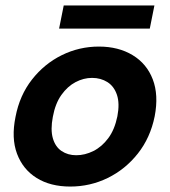

<svg xmlns="http://www.w3.org/2000/svg" viewBox="-20 -678 625 705"><path d="M238 7Q165 7 114.5 -24.5Q64 -56 42.5 -113.5Q21 -171 37 -249Q52 -328 97.5 -386Q143 -444 207 -475.5Q271 -507 343 -507Q415 -507 467 -475.5Q519 -444 541 -386.5Q563 -329 548 -251Q532 -172 486 -114Q440 -56 375.5 -24.5Q311 7 238 7ZM260 -108Q292 -108 323 -123.5Q354 -139 377.5 -170.5Q401 -202 411 -251Q420 -298 409.5 -329.5Q399 -361 374.5 -376.5Q350 -392 318 -392Q287 -392 257.5 -376.5Q228 -361 205.5 -329.5Q183 -298 174 -249Q165 -202 174 -170.5Q183 -139 206 -123.5Q229 -108 260 -108ZM214 -658H547L530 -573H197Z"/></svg>

Font: Albert Sans
Style: Bold Italic
Weight: 700
Italic angle: -11.25°
Designer: Andreas Rasmussen
Foundry: a.Foundry
Version: Version 1.025